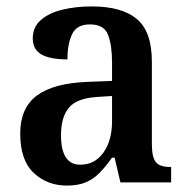

<svg xmlns="http://www.w3.org/2000/svg" viewBox="-20 -568 586 598"><path d="M188 10Q127 10 85 -29.5Q43 -69 43 -152Q43 -232 95 -270.5Q147 -309 252 -313L329 -316V-373Q329 -427 316.5 -459.5Q304 -492 260 -492Q219 -492 204.5 -461.5Q190 -431 190 -383Q136 -383 109 -398.5Q82 -414 82 -448Q82 -483 106.5 -505Q131 -527 173 -537.5Q215 -548 266 -548Q359 -548 406 -509Q453 -470 453 -376V-119Q453 -78 465.5 -63Q478 -48 509 -48H513V0H355L337 -77H329Q309 -49 290.5 -30Q272 -11 248 -0.5Q224 10 188 10ZM230 -55Q275 -55 302 -92.5Q329 -130 329 -191V-269L282 -266Q219 -262 194.5 -232.5Q170 -203 170 -147Q170 -55 230 -55Z"/></svg>

Font: Noto Serif SemiCondensed SemiBold
Style: Regular
Weight: 600
Width: 4
Designer: Monotype Design Team
Foundry: Monotype Imaging Inc.
Version: Version 2.013; ttfautohint (v1.8.4.7-5d5b)